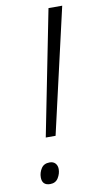

<svg xmlns="http://www.w3.org/2000/svg" viewBox="-84 -753 408 801"><g transform="rotate(-10 120.0 -352.0)"><path d="M77.1 -184.1 182.1 -713.9H240.2L118.7 -184.1ZM62 10.3Q27.8 10.3 27.8 -23.9Q27.8 -43.9 39.1 -61.5Q50.3 -79.1 74.7 -79.1Q90.3 -79.1 98.9 -69.6Q107.4 -60.1 107.4 -45.4Q107.4 -25.9 96.2 -7.8Q85 10.3 62 10.3Z"/></g></svg>

Font: Open Sans Light
Style: Italic
Weight: 300
Italic angle: -12°
Designer: Monotype Design Team
Foundry: Monotype Imaging Inc.
Version: Version 3.003; ttfautohint (v1.8.4)